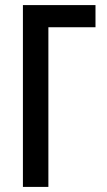

<svg xmlns="http://www.w3.org/2000/svg" viewBox="-20 -734 420 754"><path d="M70 0V-714H355V-627H170V0Z"/></svg>

Font: Noto Sans ExtraCondensed Medium
Style: Regular
Weight: 500
Width: 2
Designer: Monotype Design Team
Foundry: Monotype Imaging Inc.
Version: Version 2.013; ttfautohint (v1.8.4.7-5d5b)